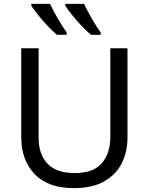

<svg xmlns="http://www.w3.org/2000/svg" viewBox="-20 -964 771 994"><path d="M640 -252Q640 -178 610 -118.5Q580 -59 518.5 -24.5Q457 10 362 10Q229 10 159.5 -62.5Q90 -135 90 -254V-714H180V-251Q180 -164 226.5 -116Q273 -68 367 -68Q464 -68 507.5 -119.5Q551 -171 551 -252V-714H640ZM415 -944Q431 -910 455.5 -867.5Q480 -825 501 -796V-784H451Q429 -802 402 -830.5Q375 -859 352 -888Q329 -917 318 -934V-944ZM239 -944Q255 -910 279.5 -867.5Q304 -825 325 -796V-784H275Q253 -802 226 -830.5Q199 -859 176 -888Q153 -917 142 -934V-944Z"/></svg>

Font: Noto Sans Historical
Style: Regular
Weight: 400
Designer: Monotype Design Team
Foundry: Monotype Imaging Inc.
Version: Version 2.013; ttfautohint (v1.8.4.7-5d5b)